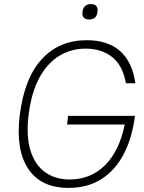

<svg xmlns="http://www.w3.org/2000/svg" viewBox="-20 -906 704 936"><path d="M382 -848Q387 -886 424 -886Q460 -886 455 -848Q451 -811 415 -811Q378 -811 382 -848ZM312 -341H638Q624 -233 583 -154.5Q542 -76 474.5 -33Q407 10 314 10Q180 10 118 -82.5Q56 -175 76 -343Q99 -526 184 -618Q269 -710 403 -710Q505 -710 565 -657.5Q625 -605 640 -500H594Q578 -588 526 -628.5Q474 -669 397 -669Q329 -669 271 -635Q213 -601 173 -529Q133 -457 119 -343Q107 -238 129.5 -169Q152 -100 201.5 -65.5Q251 -31 319 -31Q422 -31 492 -100.5Q562 -170 588 -299H307Z"/></svg>

Font: Haskoy ExtraLight
Style: Italic
Weight: 200
Designer: Ertekin Erdin
Foundry: Ertekin Erdin
Version: Version 2.000; ttfautohint (v1.8.4.7-5d5b)